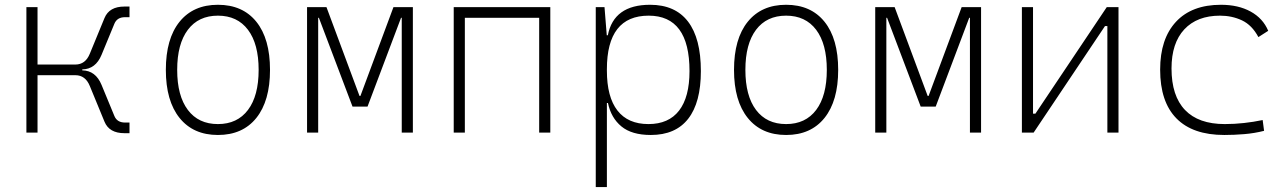

<svg xmlns="http://www.w3.org/2000/svg" viewBox="-20 -547 5313 792"><path d="M88.9 0V-517.6H134.8V-280.8H291Q332.5 -280.8 350.6 -325.7L411.1 -472.7Q430.7 -520 493.2 -520H514.2V-476.1H495.6Q463.4 -476.1 452.1 -449.7L398.9 -320.8Q374.5 -261.7 319.3 -260.7V-256.8Q374.5 -255.9 398.9 -196.8L452.1 -67.9Q463.4 -41.5 495.6 -41.5H514.2V2.4H493.2Q430.7 2.4 411.1 -44.9L350.6 -191.9Q332.5 -236.8 291 -236.8H134.8V0Z M878.9 9.8Q777.3 9.8 720.7 -60.5Q664.1 -130.9 664.1 -258.8Q664.1 -387.2 720.7 -457.3Q777.3 -527.3 878.9 -527.3Q981 -527.3 1037.4 -457.3Q1093.8 -387.2 1093.8 -258.8Q1093.8 -130.9 1037.4 -60.5Q981 9.8 878.9 9.8ZM878.9 -35.2Q959 -35.2 1002.9 -93.5Q1046.9 -151.9 1046.9 -258.8Q1046.9 -365.7 1002.9 -424.1Q959 -482.4 878.9 -482.4Q798.8 -482.4 754.9 -424.1Q710.9 -365.7 710.9 -258.8Q710.9 -151.9 754.9 -93.5Q798.8 -35.2 878.9 -35.2Z M1246.6 0V-517.6H1326.7L1462.9 -151.4H1466.8L1603 -517.6H1683.1V0H1637.2V-473.6H1634.3L1496.1 -107.4H1434.1L1295.4 -473.6H1292.5V0Z M2204.1 0V-473.6H1897.5V0H1851.6V-517.6H2250V0Z M2437.5 224.6V-517.6H2473.6L2482.9 -401.4H2487.3Q2511.7 -527.3 2661.6 -527.3Q2765.1 -527.3 2818.1 -458Q2871.1 -388.7 2871.1 -253.9Q2871.1 -124 2818.8 -57.1Q2766.6 9.8 2664.6 9.8Q2585.9 9.8 2543.2 -25.6Q2500.5 -61 2487.8 -122.1H2483.4V224.6ZM2483.4 -255.9Q2483.4 -147 2526.9 -91.1Q2570.3 -35.2 2654.8 -35.2Q2738.3 -35.2 2781.2 -90.8Q2824.2 -146.5 2824.2 -253.9Q2824.2 -482.4 2655.8 -482.4Q2483.4 -482.4 2483.4 -261.2Z M3222.7 9.8Q3121.1 9.8 3064.5 -60.5Q3007.8 -130.9 3007.8 -258.8Q3007.8 -387.2 3064.5 -457.3Q3121.1 -527.3 3222.7 -527.3Q3324.7 -527.3 3381.1 -457.3Q3437.5 -387.2 3437.5 -258.8Q3437.5 -130.9 3381.1 -60.5Q3324.7 9.8 3222.7 9.8ZM3222.7 -35.2Q3302.7 -35.2 3346.7 -93.5Q3390.6 -151.9 3390.6 -258.8Q3390.6 -365.7 3346.7 -424.1Q3302.7 -482.4 3222.7 -482.4Q3142.6 -482.4 3098.6 -424.1Q3054.7 -365.7 3054.7 -258.8Q3054.7 -151.9 3098.6 -93.5Q3142.6 -35.2 3222.7 -35.2Z M3590.3 0V-517.6H3670.4L3806.6 -151.4H3810.5L3946.8 -517.6H4026.9V0H3981V-473.6H3978L3839.8 -107.4H3777.8L3639.2 -473.6H3636.2V0Z M4195.3 0V-517.6H4241.2V-78.1H4251L4545.4 -517.6H4593.8V0H4547.9V-439.5H4538.1L4243.7 0Z M5030.3 9.8Q4899.9 9.8 4832.8 -58.6Q4765.6 -127 4765.6 -259.8Q4765.6 -386.7 4830.8 -457Q4896 -527.3 5016.6 -527.3Q5087.9 -527.3 5138.9 -499.3Q5189.9 -471.2 5211.4 -419.9L5170.9 -394Q5144.5 -443.4 5103.3 -462.9Q5062 -482.4 5012.7 -482.4Q4918 -482.4 4865.2 -425.8Q4812.5 -369.1 4812.5 -264.6Q4812.5 -151.4 4868.2 -93.3Q4923.8 -35.2 5032.2 -35.2Q5072.3 -35.2 5111.6 -39.6Q5150.9 -43.9 5188.5 -51.8L5194.3 -7.3Q5154.3 2.9 5112.5 6.3Q5070.8 9.8 5030.3 9.8Z"/></svg>

Font: Cascadia Mono ExtraLight
Style: Regular
Weight: 200
Monospace: yes
Designer: Aaron Bell
Foundry: Saja Typeworks
Version: Version 2404.023; ttfautohint (v1.8.4)